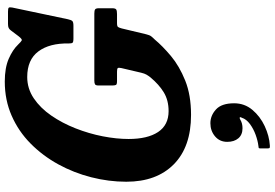

<svg xmlns="http://www.w3.org/2000/svg" viewBox="-193 -612 1150 804"><g transform="rotate(-90 382.0 -210.0)"><path d="M446.5 -390H727Q739.5 -390 744.5 -386.8Q749.5 -383.5 749.5 -370.5V-316Q749.5 -302 744.5 -298.5Q739.5 -295 725 -295H687.5Q674 -295 671 -290.8Q668 -286.5 665 -275.5L640.5 -173Q637 -158.5 632 -152Q627 -145.5 618.5 -137Q591.5 -104.5 549.5 -69.2Q507.5 -34 446.8 -9.5Q386 15 303 15Q169 15 96 -57.2Q23 -129.5 23 -256Q23 -330 41.8 -403.2Q60.5 -476.5 96.2 -541.5Q132 -606.5 183 -657Q234 -707.5 299.5 -736.2Q365 -765 442.5 -765Q500 -765 537.8 -748.5Q575.5 -732 597 -709.5Q610 -696 615 -693.8Q620 -691.5 632.5 -707.5L657 -740Q661.5 -746 667.2 -748.8Q673 -751.5 684 -751.5H735.5Q748.5 -751.5 751.5 -748.5Q754.5 -745.5 752.5 -734L703.5 -501Q700.5 -487 696 -482.2Q691.5 -477.5 676 -477.5H623Q607.5 -477.5 604.8 -481.5Q602 -485.5 602 -497.5Q603.5 -577.5 568.8 -624.2Q534 -671 461.5 -671Q413 -671 372.2 -643.5Q331.5 -616 300 -570.2Q268.5 -524.5 246.5 -468.5Q224.5 -412.5 213.2 -354.8Q202 -297 202 -246.5Q202 -167 231.2 -123Q260.5 -79 318.5 -79Q364 -79 397 -99Q430 -119 460 -155Q467 -164 471.5 -171.8Q476 -179.5 479.5 -194L499 -277Q501.5 -288.5 498.8 -291.8Q496 -295 484 -295H444.5Q431 -295 428.5 -299.2Q426 -303.5 426 -316V-372Q426 -384 430.8 -387Q435.5 -390 446.5 -390ZM190 166.5Q190 135 213 115.5Q236 96 268 96Q300 96 325.8 119.5Q351.5 143 351.5 195.5Q351.5 239 324 271.8Q296.5 304.5 255.8 323.5Q215 342.5 175 345Q167.5 345.5 165 344.2Q162.5 343 162.5 335V305Q162.5 299 165.2 298.2Q168 297.5 173.5 297Q194.5 294.5 219.5 285.5Q244.5 276.5 264.8 261.5Q285 246.5 291 227.5Q295.5 219.5 291.5 218.8Q287.5 218 281.5 222Q267 230.5 247 230.5Q219.5 230.5 204.8 213Q190 195.5 190 166.5Z"/></g></svg>

Font: Besley* Narrow
Style: Bold Italic
Weight: 700
Width: 4
Italic angle: -13°
Designer: Owen Earl
Foundry: indestructible type*
Version: Version 3.000; ttfautohint (v1.8.3)